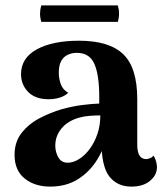

<svg xmlns="http://www.w3.org/2000/svg" viewBox="-20 -682 608 712"><path d="M467 10Q415 10 385.5 -27.5Q356 -65 356 -161V-199L380 -194Q370 -139 342 -92.5Q314 -46 270 -18Q226 10 166 10Q109 10 71.5 -20Q34 -50 34 -108Q34 -156 60.5 -189.5Q87 -223 127.5 -244Q168 -265 209 -277Q249 -288 284.5 -292.5Q320 -297 348 -298V-323Q348 -404 330 -445Q312 -486 265 -486Q246 -486 230.5 -478.5Q215 -471 206.5 -455Q198 -439 198 -412Q198 -392 205 -371Q212 -350 233 -338Q221 -326 201.5 -320Q182 -314 160 -314Q111 -314 84.5 -341Q58 -368 58 -407Q58 -467 116.5 -499Q175 -531 273 -531Q385 -531 437 -481Q489 -431 489 -314V-145Q489 -92 522 -92Q527 -92 535.5 -95Q544 -98 549 -105Q556 -95 559 -83Q562 -71 562 -62Q562 -33 536.5 -11.5Q511 10 467 10ZM238 -79Q257 -81 277 -94.5Q297 -108 314 -131.5Q331 -155 341.5 -186Q352 -217 352 -254Q333 -254 313 -252.5Q293 -251 274.5 -246Q256 -241 240 -232Q216 -219 200.5 -195.5Q185 -172 185 -142Q185 -117 197.5 -96.5Q210 -76 238 -79ZM133 -662H417Q426 -631 417 -601H133Q124 -631 133 -662Z"/></svg>

Font: Arima Thin
Style: Regular
Weight: 100
Designer: Joana Correia and Natanael Gama
Foundry: NDISCOVER
Version: Version 1.101;gftools[0.9.23]